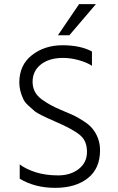

<svg xmlns="http://www.w3.org/2000/svg" viewBox="-20 -898 567 925"><path d="M314 -728H259L361 -878H442ZM462 -174Q462 -86 403 -39.5Q344 7 246 7Q148 7 75 -37V-106Q105 -83 152.5 -68Q200 -53 260 -53Q320 -53 359.5 -84Q399 -115 399 -166Q399 -217 369 -244Q336 -274 247 -312Q164 -348 147.5 -362Q131 -376 115 -391Q99 -406 92 -421Q73 -462 73 -500Q73 -585 134 -632.5Q195 -680 281 -680Q367 -680 423 -650V-581Q399 -597 360 -608Q321 -619 284 -619Q217 -619 177 -587.5Q137 -556 137 -504Q137 -450 183 -418Q220 -391 269 -370.5Q318 -350 336 -341.5Q354 -333 382 -315Q410 -297 424 -280Q462 -234 462 -174Z"/></svg>

Font: Hind Jalandhar Light
Style: Regular
Weight: 300
Designer: Namrata Goyal
Foundry: Indian Type Foundry
Version: Version 0.702;PS 1.0;hotconv 1.0.81;makeotf.lib2.5.63406